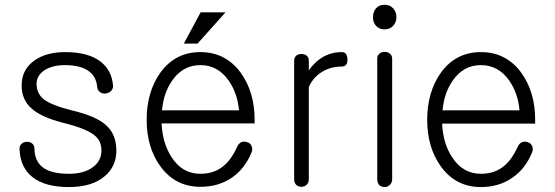

<svg xmlns="http://www.w3.org/2000/svg" viewBox="-20 -754 2290 792"><path d="M249 -539.1Q169.9 -539.1 121.1 -503.9Q69.3 -466.8 69.3 -401.4Q69.3 -340.8 112.3 -304.7Q151.4 -270.5 238.3 -248Q334 -224.6 369.1 -196.3Q398.4 -173.8 398.4 -133.8Q398.4 -90.8 364.3 -65.4Q328.1 -37.1 264.6 -37.1Q188.5 -37.1 154.3 -65.4Q122.1 -91.8 122.1 -142.6Q121.1 -156.2 111.3 -163.1Q102.5 -169.9 89.8 -168.9Q77.1 -168.9 69.3 -161.1Q59.6 -152.3 60.5 -138.7Q63.5 -62.5 115.2 -22.5Q167 17.6 263.7 17.6Q360.4 17.6 412.1 -27.3Q460 -67.4 460 -132.8Q460 -198.2 419.9 -235.4Q377.9 -275.4 275.4 -298.8Q191.4 -320.3 160.2 -344.7Q130.9 -368.2 130.9 -408.2Q130.9 -442.4 164.1 -464.8Q197.3 -485.4 247.1 -485.4Q312.5 -485.4 345.7 -460.9Q377 -438.5 380.9 -395.5Q381.8 -381.8 392.6 -374Q402.3 -367.2 415 -368.2Q428.7 -370.1 437.5 -377.9Q447.3 -387.7 446.3 -401.4Q441.4 -460.9 398.4 -497.1Q347.7 -539.1 249 -539.1Z M958 -147.5Q934.6 -96.7 904.3 -71.3Q865.2 -37.1 806.6 -37.1Q732.4 -37.1 688.5 -104.5Q650.4 -162.1 646.5 -245.1H1030.3V-259.8Q1030.3 -374 973.6 -453.1Q911.1 -539.1 806.6 -539.1Q702.1 -539.1 640.6 -453.1Q585 -374 585 -259.8Q585 -146.5 640.6 -69.3Q702.1 16.6 806.6 16.6Q880.9 16.6 935.5 -20.5Q989.3 -56.6 1017.6 -125Q1023.4 -139.6 1017.6 -152.3Q1012.7 -163.1 1001 -167Q988.3 -171.9 976.6 -168Q963.9 -162.1 958 -147.5ZM648.4 -298.8Q654.3 -370.1 690.4 -421.9Q734.4 -485.4 806.6 -485.4Q878.9 -485.4 923.8 -420.9Q960 -368.2 965.8 -298.8ZM910.2 -703.1H807.6L738.3 -574.2H794.9Z M1193.4 -503.9V-14.6Q1193.4 0 1202.1 8.8Q1210.9 16.6 1223.6 16.6Q1235.4 16.6 1244.1 8.8Q1253.9 0 1253.9 -14.6V-395.5Q1271.5 -433.6 1304.7 -455.1Q1341.8 -479.5 1389.6 -479.5Q1414.1 -479.5 1413.1 -509.8Q1412.1 -539.1 1390.6 -539.1Q1343.8 -539.1 1306.6 -515.6Q1278.3 -498 1253.9 -463.9V-503.9Q1253.9 -517.6 1244.1 -525.4Q1235.4 -531.2 1223.6 -531.2Q1210.9 -531.2 1202.1 -524.4Q1193.4 -516.6 1193.4 -503.9Z M1536.1 -511.7V-14.6Q1536.1 0 1544.9 9.8Q1553.7 17.6 1566.4 17.6Q1579.1 17.6 1587.9 8.8Q1597.7 0 1597.7 -14.6V-511.7Q1597.7 -525.4 1587.9 -533.2Q1579.1 -540 1566.4 -540Q1553.7 -540 1544.9 -532.2Q1536.1 -525.4 1536.1 -511.7ZM1566.4 -734.4Q1543 -734.4 1530.3 -718.8Q1518.6 -704.1 1518.6 -682.6Q1518.6 -662.1 1530.3 -648.4Q1543 -632.8 1566.4 -632.8Q1588.9 -632.8 1602.5 -648.4Q1615.2 -663.1 1615.2 -682.6Q1615.2 -704.1 1602.5 -718.8Q1588.9 -734.4 1566.4 -734.4Z M2115.2 -147.5Q2091.8 -96.7 2061.5 -71.3Q2022.5 -37.1 1963.9 -37.1Q1889.6 -37.1 1845.7 -104.5Q1807.6 -161.1 1803.7 -244.1H2187.5V-259.8Q2187.5 -374 2130.9 -453.1Q2068.4 -539.1 1963.9 -539.1Q1859.4 -539.1 1797.9 -453.1Q1742.2 -374 1742.2 -259.8Q1742.2 -146.5 1797.9 -68.4Q1859.4 17.6 1963.9 17.6Q2038.1 17.6 2092.8 -20.5Q2146.5 -56.6 2174.8 -125Q2180.7 -139.6 2174.8 -152.3Q2169.9 -163.1 2158.2 -167Q2145.5 -171.9 2133.8 -168Q2121.1 -162.1 2115.2 -147.5ZM1805.7 -298.8Q1811.5 -370.1 1847.7 -421.9Q1891.6 -485.4 1963.9 -485.4Q2036.1 -485.4 2081.1 -420.9Q2117.2 -368.2 2123 -298.8Z"/></svg>

Font: Gulim
Style: Regular
Weight: 400
Version: Version 2.21